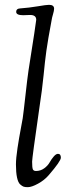

<svg xmlns="http://www.w3.org/2000/svg" viewBox="-20 -767 301 795"><path d="M46 -86Q46 -111 52.5 -154Q59 -197 66.5 -236Q74 -275 74 -277Q78 -305 85.5 -373Q93 -441 98 -475Q130 -678 130 -685Q130 -705 105 -705Q97 -705 89.5 -704.5Q82 -704 76 -704Q47 -704 47 -718Q47 -731 62 -732Q102 -735 137 -741Q172 -747 183 -747Q204 -747 204 -731Q204 -723 199.5 -708Q195 -693 194 -685Q178 -600 172 -556.5Q166 -513 160.5 -455.5Q155 -398 142 -313Q113 -112 113 -98Q113 -73 116 -66Q119 -59 129 -59Q148 -59 163 -70Q178 -81 185.5 -94.5Q193 -108 202.5 -119Q212 -130 220 -130Q232 -130 232 -114Q232 -100 182 -42Q164 -21 137.5 -6.5Q111 8 95 8Q84 8 78 6Q72 4 63.5 -3.5Q55 -11 50.5 -32Q46 -53 46 -86Z"/></svg>

Font: OFL Sorts Mill Goudy TT
Style: Italic
Weight: 500
Italic angle: -6°
Version: Version 003.000